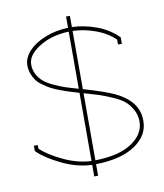

<svg xmlns="http://www.w3.org/2000/svg" viewBox="-84 -765 757 887"><g transform="rotate(-10 294.5 -321.0)"><path d="M304.2 -333V-18.1Q416.5 -20 476.3 -60.3Q536.1 -100.6 536.1 -159.2Q536.1 -189.9 522 -215.3Q507.8 -240.7 489.5 -256.6Q471.2 -272.5 434.8 -288.3Q398.4 -304.2 374.3 -312Q350.1 -319.8 304.2 -333ZM286.1 -356.9V-625Q205.1 -622.1 147 -585.9Q88.9 -549.8 88.9 -504.9Q88.9 -479.5 100.1 -458.7Q111.3 -438 127.9 -423.8Q144.5 -409.7 172.9 -396.5Q201.2 -383.3 225.3 -375.2Q249.5 -367.2 286.1 -356.9ZM286.1 -695.8H304.2V-643.1Q360.8 -641.6 418.5 -620.4Q476.1 -599.1 515.1 -560.1L518.1 -557.1V-526.9H500V-549.8Q463.9 -585 410.4 -604.2Q356.9 -623.5 304.2 -625V-352.1Q405.8 -322.3 447.3 -302.7Q535.6 -260.7 550.8 -192.4Q554.2 -176.8 554.2 -159.2Q554.2 -90.8 488.3 -46.4Q422.4 -2 304.2 0V54.2H286.1V0Q215.8 -2.4 144.5 -37.1Q73.2 -71.8 38.1 -106.9L36.1 -109.9V-133.8H54.2V-117.2Q88.4 -84 155.3 -52.2Q222.2 -20.5 286.1 -18.1V-337.9Q257.8 -346.2 239.3 -352.1Q220.7 -357.9 195.8 -367.4Q170.9 -377 155 -385.7Q139.2 -394.5 121.6 -407.2Q104 -419.9 94 -433.6Q84 -447.3 77.4 -465.6Q70.8 -483.9 70.8 -504.9Q70.8 -539.6 99.9 -570.8Q128.9 -602.1 178.7 -621.6Q228.5 -641.1 286.1 -643.1Z"/></g></svg>

Font: Rawengulk
Style: Light
Weight: 300
Version: Version 0.92